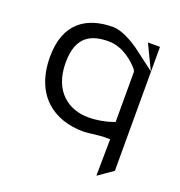

<svg xmlns="http://www.w3.org/2000/svg" viewBox="-113 -508 744 793"><g transform="rotate(20 259.0 -111.5)"><path d="M48 -208C48 -38 154 36 282 36C302 36 335 30 367 28H368H398L396 189L461 144V-401H408L460 -293L366 -364C339 -383 289 -412 252 -412C136 -412 48 -356 48 -208ZM117 -207C117 -325 181 -350 255 -350C320 -350 370 -301 388 -280L390 -278L395 -268V-47L378 -41C357 -34 320 -26 282 -26C198 -26 117 -78 117 -207Z"/></g></svg>

Font: Charger Static
Style: Regular
Weight: 1000
Designer: Jasper
Foundry: KineticPlasma Fonts/Cannot Into Space Fonts
Version: Version 1.1